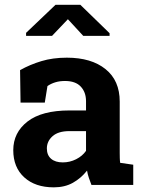

<svg xmlns="http://www.w3.org/2000/svg" viewBox="-20 -782 603 812"><path d="M207.5 10.3Q128.9 10.3 82.5 -32Q36.1 -74.2 36.1 -147Q36.1 -221.2 96.4 -268.1Q156.7 -314.9 273.9 -314.9H343.8V-354Q343.8 -392.1 321.5 -415.8Q299.3 -439.5 254.9 -439.5Q231.9 -439.5 213.6 -433.8Q195.3 -428.2 180.7 -418L169.4 -348.1H66.9L64.9 -485.4Q106.4 -508.8 154.8 -523.4Q203.1 -538.1 262.7 -538.1Q366.2 -538.1 426.3 -489.7Q486.3 -441.4 486.3 -352.5V-134.8Q486.3 -124 486.6 -113.8Q486.8 -103.5 488.3 -93.3L543.5 -85.4V0H366.7Q361.3 -13.7 356 -29.3Q350.6 -44.9 348.1 -60.5Q322.8 -28.3 288.3 -9Q253.9 10.3 207.5 10.3ZM245.6 -95.2Q275.4 -95.2 302 -108.6Q328.6 -122.1 343.8 -144V-227.5H273.4Q226.6 -227.5 202.4 -206.1Q178.2 -184.6 178.2 -154.3Q178.2 -126 196 -110.6Q213.9 -95.2 245.6 -95.2ZM90.3 -630.4V-643.1L214.8 -761.7H319.8L443.4 -641.6V-630.4H332L267.1 -700.7L200.2 -630.4Z"/></svg>

Font: Roboto Slab
Style: Bold
Weight: 700
Designer: Google
Version: Version 2.000; ttfautohint (v1.8.1.43-b0c9)